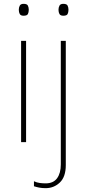

<svg xmlns="http://www.w3.org/2000/svg" viewBox="-20 -741 454 1001"><path d="M103 -721Q121 -721 125.5 -711.5Q130 -702 130 -690Q130 -677 125.5 -668Q121 -659 103 -659Q88 -659 83 -668Q78 -677 78 -690Q78 -702 83 -711.5Q88 -721 103 -721ZM116 -528V0H90V-528ZM285 -690Q285 -702 290 -711.5Q295 -721 310 -721Q328 -721 332.5 -711.5Q337 -702 337 -690Q337 -677 332.5 -668Q328 -659 310 -659Q295 -659 290 -668Q285 -677 285 -690ZM218 240Q199 240 184 237Q169 234 157 230V204Q172 211 187.5 213Q203 215 218 215Q258 215 277.5 188.5Q297 162 297 116V-528H323V120Q323 181 292 210.5Q261 240 218 240Z"/></svg>

Font: Noto Sans Bengali UI Thin
Style: Regular
Weight: 100
Designer: Jelle Bosma - Monotype Design Team
Foundry: Monotype Imaging Inc.
Version: Version 2.003; ttfautohint (v1.8.4.7-5d5b)